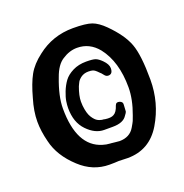

<svg xmlns="http://www.w3.org/2000/svg" viewBox="-92 -551 606 631"><g transform="rotate(-20 211.0 -235.5)"><path d="M166 -384.8Q142.6 -370.1 128.9 -331.1Q106.4 -272.5 106.4 -229.5Q106.4 -97.7 187.5 -73.2Q199.2 -69.3 213.9 -68.4Q215.8 -68.4 215.8 -68.4Q218.8 -68.4 229.5 -66.9Q240.2 -65.4 245.1 -65.4Q262.7 -65.4 275.9 -72.3Q289.1 -79.1 297.4 -93.3Q305.7 -107.4 308.1 -112.8Q310.5 -118.2 314.5 -129.9Q333 -179.7 333 -221.7Q333 -311.5 291 -365.2Q261.7 -401.4 217.8 -401.4Q191.4 -401.4 166 -384.8ZM409.2 -220.7Q409.2 -139.6 368.7 -71.8Q328.1 -3.9 251 -3.9Q246.1 -3.9 235.8 -4.4Q225.6 -4.9 219.7 -4.9Q207 -3.9 187.5 -3.9Q129.9 -3.9 85 -45.9Q35.2 -91.8 22.5 -146.5Q12.7 -184.6 12.7 -217.8Q12.7 -253.9 25.4 -295.9Q38.1 -342.8 53.7 -371.1Q69.3 -399.4 101.6 -423.8Q156.2 -466.8 227.5 -466.8Q272.5 -466.8 293 -459.5Q313.5 -452.1 335.9 -429.7Q379.9 -385.7 394.5 -346.2Q409.2 -306.6 409.2 -220.7ZM299.8 -300.8Q299.8 -280.3 284.2 -280.3Q279.3 -280.3 275.9 -282.7Q272.5 -285.2 268.6 -290.5Q264.6 -295.9 261.7 -297.9Q259.8 -299.8 253.9 -305.7Q248 -311.5 242.2 -313.5Q236.3 -315.4 226.6 -315.4Q218.8 -315.4 212.4 -313.5Q206.1 -311.5 201.7 -308.6Q197.3 -305.7 193.4 -301.8Q189.5 -297.9 187.5 -294.4Q185.5 -291 184.1 -287.6Q182.6 -284.2 181.6 -282.2L180.7 -280.3Q169.9 -251 169.9 -230.5Q169.9 -215.8 172.4 -203.1Q174.8 -190.4 178.2 -182.6Q181.6 -174.8 186.5 -168.5Q191.4 -162.1 195.8 -158.7Q200.2 -155.3 205.6 -153.3Q210.9 -151.4 214.4 -150.9Q217.8 -150.4 220.7 -150.4L224.6 -149.4Q245.1 -146.5 254.9 -152.3Q266.6 -158.2 273.4 -179.7Q277.3 -190.4 288.6 -187Q299.8 -183.6 298.8 -173.8Q297.9 -153.3 297.4 -149.9Q296.9 -146.5 290 -137.7Q277.3 -117.2 240.2 -117.2H226.6H210Q178.7 -117.2 150.9 -146Q123 -174.8 123 -224.6Q123 -235.4 125 -248.5Q127 -261.7 134.3 -280.3Q141.6 -298.8 152.3 -313.5Q163.1 -328.1 183.6 -338.4Q204.1 -348.6 230.5 -348.6Q253.9 -348.6 263.2 -345.2Q272.5 -341.8 284.2 -330.1Q299.8 -314.5 299.8 -300.8Z"/></g></svg>

Font: LPEducational
Style: Medium
Weight: 500
Designer: Based on Essays1743, by John Stracke, which says:

Based on the typeface in a 1743 English translation of the essays of 
Version: Version 001.204